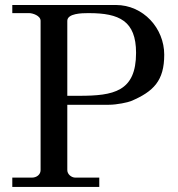

<svg xmlns="http://www.w3.org/2000/svg" viewBox="-20 -742 707 762"><path d="M28.8 -37.1V0H374V-37.1H278.8C264.2 -37.1 247.1 -49.8 247.1 -66.9V-326.2H412.1C444.8 -326.2 487.8 -335.9 500 -340.8C589.8 -378.9 631.8 -421.9 631.8 -524.9C631.8 -629.9 548.8 -722.2 439.9 -722.2H28.8V-689.9H96.2C108.9 -689.9 141.1 -680.2 141.1 -659.2V-66.9C141.1 -48.8 125 -37.1 106.9 -37.1ZM247.1 -361.8V-659.2C247.1 -689 305.7 -689.9 329.1 -689.9H333C453.1 -689.9 520 -659.2 520 -532.2C520 -377.9 430.2 -361.8 293.9 -361.8Z"/></svg>

Font: MusGlyphs
Style: Regular
Weight: 400
Version: Version 2.1